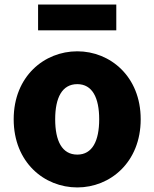

<svg xmlns="http://www.w3.org/2000/svg" viewBox="-20 -808 677 842"><path d="M319 14C463 14 597 -96 597 -285C597 -473 463 -583 319 -583C174 -583 40 -473 40 -285C40 -96 174 14 319 14ZM319 -130C252 -130 222 -190 222 -285C222 -379 252 -439 319 -439C385 -439 415 -379 415 -285C415 -190 385 -130 319 -130ZM147 -675H490V-788H147Z"/></svg>

Font: Source Han Sans HK Heavy
Style: Regular
Weight: 900
Designer: Ryoko NISHIZUKA 西塚涼子 (kana, bopomofo & ideographs); Paul D. Hunt (Latin, Greek & Cyrillic); Sandoll Communications 산돌커뮤니
Foundry: Adobe
Version: Version 2.000;hotconv 1.0.107;makeotfexe 2.5.65593